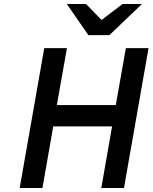

<svg xmlns="http://www.w3.org/2000/svg" viewBox="-20 -941 764 961"><path d="M78.5 0 201.5 -700H315L264.5 -415H559.5L610 -700H723.5L600.5 0H487L541 -308.5H246.5L192.5 0ZM422.5 -765 314.5 -921H410.5L488.5 -841L593.5 -921H690.5L527.5 -765Z"/></svg>

Font: Overpass SemiBold
Style: Italic
Weight: 600
Italic angle: -10°
Designer: Delve Withrington, Dave Bailey, Thomas Jockin
Foundry: Delve Fonts LLC
Version: Version 4.000